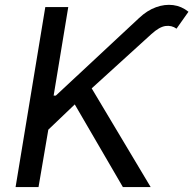

<svg xmlns="http://www.w3.org/2000/svg" viewBox="-20 -756 782 776"><path d="M43 0 163.1 -727.5H255.9L196.8 -369.6H205.6L542 -683.1Q574.7 -713.9 610.4 -726.8Q646 -739.7 679.9 -735.4Q713.9 -731 741.7 -708.5L693.4 -640.1Q673.8 -654.3 648.9 -650.9Q624 -647.5 591.8 -618.2L350.6 -398.9L588.9 0H476.6L282.2 -334L175.3 -231.9L135.7 0Z"/></svg>

Font: Adwaita Sans
Style: Italic
Weight: 400
Italic angle: -9.39999°
Designer: Rasmus Andersson
Foundry: rsms
Version: Version 4.001;git-9221beed3